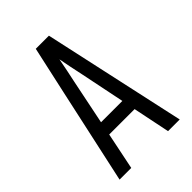

<svg xmlns="http://www.w3.org/2000/svg" viewBox="-215 -832 930 930"><g transform="rotate(-45 250.0 -367.5)"><path d="M44 0 151 -490 205 -735H295L456 0H376L337 -190H163L124 0ZM177 -260H323L276 -490Q269 -522 262.5 -554Q256 -586 250 -618Q244 -586 237.5 -554Q231 -522 224 -490Z"/></g></svg>

Font: Iosevka Custom
Style: Regular
Weight: 400
Monospace: yes
Designer: Belleve Invis
Foundry: Belleve Invis
Version: Version 32.5.0; ttfautohint (v1.8.4)